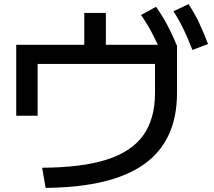

<svg xmlns="http://www.w3.org/2000/svg" viewBox="-20 -866 1040 934"><path d="M185 -50Q378 -51 499 -89.5Q620 -128 677 -208Q734 -288 734 -413V-555H163V-303H59V-648H390V-803H495V-648H840L841 -642V-413Q841 -183 683.5 -69Q526 45 202 48ZM765 -609Q741 -665 718 -708.5Q695 -752 666 -793L739 -833Q770 -789 794.5 -743Q819 -697 841 -642ZM916 -623Q894 -680 872.5 -724.5Q851 -769 824 -811L897 -846Q927 -801 949 -754Q971 -707 992 -652Z"/></svg>

Font: M PLUS 1 Code Medium
Style: Regular
Weight: 500
Designer: Coji Morishita
Foundry: UNDERFOREST DESIGN
Version: Version 1.002